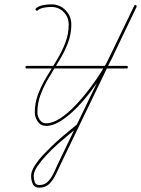

<svg xmlns="http://www.w3.org/2000/svg" viewBox="-20 -573 649 883"><path d="M97 -264Q97 -270 103 -270Q218 -270 332.5 -270Q447 -270 562 -270Q568 -270 568 -264Q568 -258 562 -258Q447 -258 332.5 -258Q218 -258 103 -258Q97 -258 97 -264ZM145 -526Q141 -531 146 -535Q159 -546 179 -549.5Q199 -553 216 -553Q255 -553 281.5 -526Q308 -499 308 -460Q308 -416 292.5 -375.5Q277 -335 253.5 -296.5Q230 -258 206.5 -219Q183 -180 167.5 -140Q152 -100 152 -56Q152 -39 162.5 -22.5Q173 -6 192 -6Q222 -6 256.5 -28.5Q291 -51 325.5 -87Q360 -123 391 -164Q422 -205 445.5 -242.5Q469 -280 481 -304Q510 -365 539 -425.5Q568 -486 597 -546Q600 -552 605 -549Q610 -547 608 -541Q521 -360 433.5 -179.5Q346 1 259 182Q249 203 237 228.5Q225 254 207.5 272Q190 290 161 290Q138 290 130.5 272.5Q123 255 123 236Q123 215 139.5 189Q156 163 182 135.5Q208 108 237 81.5Q266 55 292 34Q318 13 333 0Q338 -3 342 1Q345 6 341 10Q327 21 302 41.5Q277 62 248 87.5Q219 113 193.5 140.5Q168 168 151.5 192.5Q135 217 135 236Q135 250 139.5 264Q144 278 161 278Q186 278 202 260.5Q218 243 228.5 219.5Q239 196 248 177Q335 -4 422.5 -185Q510 -366 597 -546Q600 -552 605 -549Q610 -547 608 -541Q579 -481 550 -420.5Q521 -360 492 -299Q479 -273 454.5 -234.5Q430 -196 398.5 -154Q367 -112 331.5 -76Q296 -40 260 -17Q224 6 192 6Q167 6 153.5 -14Q140 -34 140 -56Q140 -100 155.5 -140.5Q171 -181 194.5 -220Q218 -259 241.5 -297.5Q265 -336 280.5 -376.5Q296 -417 296 -460Q296 -494 273 -517.5Q250 -541 216 -541Q201 -541 183 -538Q165 -535 153 -525Q148 -522 145 -526Z"/></svg>

Font: FRB American Cursive Guidelines Thin
Style: Italic
Weight: 100
Italic angle: -25°
Version: Version 2.0;Modular Font Editor K font №1